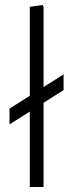

<svg xmlns="http://www.w3.org/2000/svg" viewBox="-20 -747 293 767"><path d="M18 -250V-313L234 -450V-387ZM99 0V-720L151 -727L154 -719V0Z"/></svg>

Font: Fustat Light
Style: Regular
Weight: 300
Designer: Mohamed Gaber, Khaled Hosny, Laura Garcia Mut
Foundry: Kief Type Foundry, Alif Type Foundry, Hard Type Foundry
Version: Version 1.007